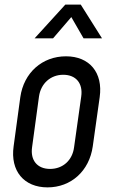

<svg xmlns="http://www.w3.org/2000/svg" viewBox="-20 -800 491 832"><path d="M130 -634H210L289 -726L342 -634H422L330 -780H263ZM186 12C288 12 367 -59 382 -166L412 -379C427 -485 368 -556 266 -556C163 -556 83 -485 68 -379L39 -166C24 -59 84 12 186 12ZM197 -68C141 -68 111 -106 119 -162L149 -382C157 -438 199 -476 254 -476C310 -476 340 -438 332 -382L301 -162C294 -106 253 -68 197 -68Z"/></svg>

Font: Mohave
Style: Italic
Weight: 400
Italic angle: -8°
Designer: Gumpita Rahayu
Foundry: Tokotype
Version: Version 2.002;PS 002.002;hotconv 1.0.88;makeotf.lib2.5.64775